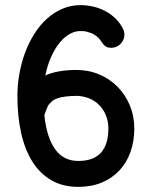

<svg xmlns="http://www.w3.org/2000/svg" viewBox="-20 -729 592 749"><path d="M460.4 -615.2Q465.3 -605 465.3 -593.8Q465.3 -583.5 461.4 -574.5Q457.5 -565.4 450.4 -558.1Q443.4 -550.8 434.3 -546.6Q425.3 -542.5 414.6 -542.5Q402.8 -542.5 396 -545.9Q389.2 -549.3 384.3 -554.9Q379.4 -560.5 375.2 -567.1Q371.1 -573.7 364.3 -580.8Q357.4 -587.9 347.2 -594.2Q336.9 -600.6 319.8 -605Q313.5 -606.9 306.9 -607.4Q300.3 -607.9 293.9 -607.9Q272.9 -607.9 252.4 -596.7Q231.9 -585.4 213.6 -563.5Q195.3 -541.5 180.4 -509Q165.5 -476.6 156.7 -434.6Q180.2 -445.3 210.7 -450.7Q241.2 -456.1 277.8 -456.1Q326.2 -456.1 367.4 -438.5Q408.7 -420.9 439 -390.1Q469.2 -359.4 486.6 -317.6Q503.9 -275.9 503.9 -228Q503.9 -177.7 489 -136Q474.1 -94.2 445.8 -64Q417.5 -33.7 377 -16.8Q336.4 0 285.2 0Q225.6 0 181.2 -25.4Q136.7 -50.8 107.2 -97.2Q77.6 -143.6 62.7 -209Q47.9 -274.4 47.9 -354.5Q47.9 -398.4 55.7 -441.7Q63.5 -484.9 78.1 -524.2Q92.8 -563.5 114.3 -597.4Q135.7 -631.3 163.1 -656Q190.4 -680.7 223.4 -694.8Q256.3 -709 293.9 -709Q319.8 -709 345.2 -702.9Q370.6 -696.8 392.3 -685.1Q414.1 -673.3 431.6 -655.8Q449.2 -638.2 460.4 -615.2ZM153.3 -276.4Q163.1 -190.4 195.8 -145.8Q228.5 -101.1 285.2 -101.1Q345.2 -101.1 374 -133.5Q402.8 -166 402.8 -228Q402.8 -251 395.5 -272.7Q388.2 -294.4 373.5 -312Q358.9 -329.6 336.9 -341.1Q314.9 -352.5 284.7 -355Q255.9 -355 236.6 -352.5Q217.3 -350.1 204.3 -345.7Q191.4 -341.3 183.1 -334Q174.8 -326.7 168 -317.9Q168 -317.4 165 -311Q162.1 -304.7 159.2 -297.4Q156.2 -290 154.3 -283.7Q152.3 -277.3 153.3 -277.3Z"/></svg>

Font: TGL 0-17
Style: Regular
Weight: 400
Designer: Peter Wiegel
Foundry: Peter Wiegel
Version: Version 1.003 2010